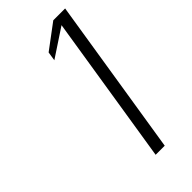

<svg xmlns="http://www.w3.org/2000/svg" viewBox="-187 -616 642 642"><g transform="rotate(-45 134.0 -295.0)"><path d="M120 -478 220 -544 136 -15H179L268 -575H212L125 -510Z"/></g></svg>

Font: Charger Sport
Style: HLObl
Weight: 100
Designer: Jasper
Foundry: Cannot Into Space Fonts
Version: Version 1.1